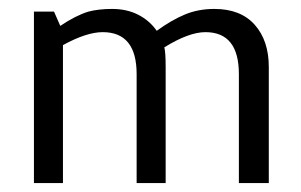

<svg xmlns="http://www.w3.org/2000/svg" viewBox="-20 -410 674 430"><path d="M440 -338Q403 -338 348 -304Q351 -293 351 -260V0H286V-244Q286 -338 210 -338Q174 -338 121 -309V0H56V-384H101L115 -352Q149 -375 178 -384Q201 -390 231 -390Q264 -390 289.5 -377Q315 -364 331 -341Q364 -365 394 -377.5Q424 -390 460 -390Q519 -390 550.5 -354.5Q582 -319 582 -260V0H515V-244Q515 -338 440 -338Z"/></svg>

Font: Cambay Devanagari
Style: Regular
Weight: 400
Designer: Pooja Saxena
Foundry: Pooja Saxena
Version: Version 1.180;PS 001.180;hotconv 1.0.70;makeotf.lib2.5.58329